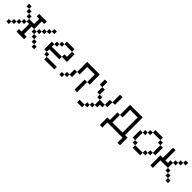

<svg xmlns="http://www.w3.org/2000/svg" viewBox="432 -2298 4136 4136"><g transform="rotate(45 2500.0 -230.5)"><path d="M384.6 -615.4H615.4V-538.5H538.5V-307.7H615.4V-230.8H538.5V-307.7H461.5V-76.9H538.5V0H307.7V-76.9H384.6V-307.7H307.7V-384.6H461.5V-538.5H384.6ZM0 0V-76.9H76.9V0ZM76.9 -76.9V-153.8H153.8V-76.9ZM153.8 -153.8V-230.8H230.8V-153.8ZM307.7 -384.6H230.8V-461.5H307.7ZM230.8 -461.5H153.8V-538.5H230.8ZM153.8 -538.5H76.9V-615.4H153.8ZM615.4 -230.8H692.3V-153.8H615.4ZM692.3 -153.8H769.2V-76.9H692.3ZM769.2 -76.9H846.2V0H769.2ZM615.4 -307.7V-384.6H692.3V-307.7ZM692.3 -384.6V-461.5H769.2V-384.6ZM769.2 -461.5V-538.5H846.2V-461.5ZM846.2 -538.5V-615.4H923.1V-538.5ZM923.1 -615.4ZM307.7 -307.7V-230.8H230.8V-307.7Z M1153.8 0V-76.9H1461.5V0ZM1076.9 -76.9V-153.8H1153.8V-76.9ZM1000 -153.8V-384.6H1076.9V-307.7H1384.6V-230.8H1076.9V-153.8ZM1076.9 -384.6V-461.5H1153.8V-384.6ZM1153.8 -461.5V-538.5H1230.8V-461.5ZM1384.6 -307.7V-384.6H1461.5V-538.5H1538.5V-307.7ZM1230.8 -538.5V-615.4H1461.5V-538.5Z M2153.8 -307.7V0H2076.9V-307.7ZM1692.3 -76.9V0H1615.4V-76.9ZM1769.2 -153.8V-307.7H1846.2V-153.8ZM1769.2 -153.8V-76.9H1692.3V-153.8ZM2153.8 -307.7V-538.5H1923.1V-307.7H1846.2V-615.4H2230.8V-307.7Z M2307.7 153.8V76.9H2461.5V153.8ZM2461.5 76.9V0H2538.5V76.9ZM2538.5 0V-76.9H2615.4V0ZM2615.4 -76.9V-230.8H2769.2V-153.8H2692.3V-76.9ZM2538.5 -230.8V-307.7H2615.4V-230.8ZM2769.2 -230.8V-384.6H2846.2V-230.8ZM2461.5 -307.7V-461.5H2538.5V-307.7ZM2384.6 -461.5V-615.4H2461.5V-461.5ZM2846.2 -384.6V-615.4H2923.1V-384.6Z M3153.8 -307.7V-615.4H3538.5V-76.9H3615.4V153.8H3538.5V0H3076.9V153.8H3000V-76.9H3076.9V-307.7H3153.8V-76.9H3461.5V-538.5H3230.8V-307.7Z M3846.2 0V-76.9H4076.9V0ZM3769.2 -76.9V-153.8H3846.2V-76.9ZM4076.9 -76.9V-153.8H4153.8V-76.9ZM4153.8 -153.8V-230.8H4230.8V-153.8ZM3692.3 -153.8V-384.6H3769.2V-153.8ZM3769.2 -384.6V-461.5H3846.2V-384.6ZM4230.8 -230.8V-461.5H4307.7V-230.8ZM3846.2 -461.5V-538.5H3923.1V-461.5ZM4153.8 -461.5V-538.5H4230.8V-461.5ZM3923.1 -538.5V-615.4H4153.8V-538.5Z M4384.6 0V-307.7H4461.5V-615.4H4538.5V-307.7H4615.4V-384.6H4692.3V-461.5H4769.2V-538.5H4846.2V-615.4H4923.1V-538.5H4846.2V-461.5H4769.2V-384.6H4692.3V-230.8H4461.5V0ZM4692.3 -230.8H4769.2V-153.8H4692.3ZM4769.2 -153.8H4846.2V-76.9H4769.2ZM4846.2 -76.9H4923.1V0H4846.2Z"/></g></svg>

Font: Mintsoda - Lime Green 13x16
Style: Regular
Weight: 400
Designer: Mintsoda-15
Version: Version 1.0